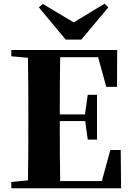

<svg xmlns="http://www.w3.org/2000/svg" viewBox="-20 -1017 714 1037"><path d="M211 -996 190 -977 335 -803H419L565 -977L545 -997L378 -896ZM554 -548H612L613 -747H41V-713L131 -705C133 -602 133 -499 133 -395V-351C133 -247 133 -144 131 -43L41 -34V0H634L632 -207H576L530 -39H305C303 -143 303 -249 303 -360V-363H440L454 -263H504V-505H454L439 -399H303C303 -505 303 -608 305 -708H510Z"/></svg>

Font: Noto Serif SC Black
Style: Regular
Weight: 900
Designer: Ryoko NISHIZUKA 西塚涼子 (kana & ideographs); Frank Grießhammer (Latin, Greek & Cyrillic); Wenlong ZHANG 张文龙 (bopomofo); San
Foundry: Adobe
Version: Version 2.001;hotconv 1.1.0;makeotfexe 2.6.0